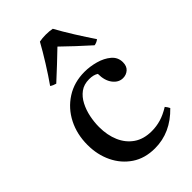

<svg xmlns="http://www.w3.org/2000/svg" viewBox="-229 -835 930 930"><g transform="rotate(-45 235.5 -370.0)"><path d="M434 -97Q444 -85 449 -74Q366 12 259 12Q190 12 141 -21Q92 -54 65.5 -109Q39 -164 39 -231Q39 -304 69 -363Q99 -422 153.5 -457Q208 -492 279 -492Q316 -492 354 -481.5Q392 -471 418 -449Q444 -427 444 -393Q444 -366 428 -352Q412 -338 390 -338Q360 -338 339 -365.5Q318 -393 318 -439Q300 -451 270 -451Q234 -451 209.5 -433Q185 -415 169.5 -385Q154 -355 147 -320.5Q140 -286 140 -253Q140 -197 159 -153Q178 -109 215 -83.5Q252 -58 307 -58Q339 -58 369.5 -67Q400 -76 434 -97ZM273 -671Q243 -642 210 -611Q177 -580 142 -548Q135 -550 127.5 -553Q120 -556 113 -561Q142 -602 174.5 -654Q207 -706 230 -748Q240 -750 251 -751Q262 -752 274 -752Q286 -752 297 -751Q308 -750 318 -748Q341 -706 373.5 -654Q406 -602 434 -561Q422 -551 405 -548Q369 -580 336 -611Q303 -642 273 -671Z"/></g></svg>

Font: Tiro Tamil
Style: Regular
Weight: 400
Designer: Tamil: Fernando Mello & Fiona Ross. Latin: John Hudson.
Foundry: Tiro Typeworks Ltd.
Version: Version 1.52